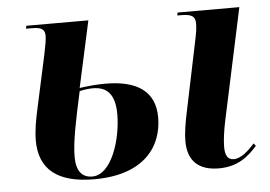

<svg xmlns="http://www.w3.org/2000/svg" viewBox="-44 -593 927 660"><g transform="rotate(-5 419.5 -263.0)"><path d="M256 10C429 10 493 -83 493 -183C493 -272 433 -314 322 -314C289 -314 262 -311 233 -307L283 -536H69L67 -526H88C124 -526 132 -516 132 -495C132 -482 128 -462 122 -432L82 -248C74 -211 67 -175 67 -140C67 -39 131 10 256 10ZM686 10C751 10 788 -21 819 -56L812 -65C791 -41 764 -17 740 -17C717 -17 710 -35 710 -62C710 -84 714 -115 722 -153L804 -536H591L589 -526H602C640 -526 651 -517 651 -493C651 -477 648 -459 644 -440L596 -209C584 -154 579 -120 579 -93C579 -24 617 10 686 10ZM250 0C215 0 195 -23 195 -73C195 -126 212 -204 232 -296C247 -300 263 -302 278 -302C329 -302 354 -272 354 -206C354 -118 316 0 250 0Z"/></g></svg>

Font: Noto Serif Display Condensed
Style: Bold Italic
Weight: 700
Width: 3
Italic angle: -12°
Designer: Monotype Design Team
Foundry: Monotype Imaging Inc.
Version: Version 2.009